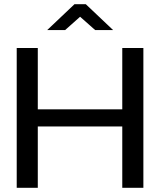

<svg xmlns="http://www.w3.org/2000/svg" viewBox="-20 -900 767 920"><path d="M60.1 -669.9H161.1V-376H565.9V-669.9H667V0H565.9V-293.9H161.1V0H60.1ZM206.1 -755.9 336.9 -879.9H391.1L522 -755.9H436L363.8 -819.8L292 -755.9Z"/></svg>

Font: LT Wave
Style: Regular
Weight: 400
Designer: Daniel Lyons
Version: Version 2.5 (Glyphs App)